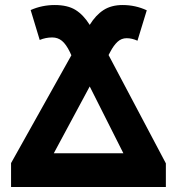

<svg xmlns="http://www.w3.org/2000/svg" viewBox="-20 -744 704 764"><path d="M24 -95 264 -524 258 -537Q243 -568 226.5 -581.5Q210 -595 188 -595Q162 -595 138 -585L102 -704Q147 -724 198 -724Q249 -724 280.5 -704.5Q312 -685 337 -645Q361 -684 392 -704Q423 -724 468 -724Q519 -724 564 -703L527 -582Q505 -592 484 -592Q463 -592 447.5 -577.5Q432 -563 419 -538L412 -525L640 -94V0H24ZM471 -134 337 -400 194 -134Z"/></svg>

Font: Noto Sans UI ExtraBold
Style: Regular
Weight: 800
Designer: Monotype Design Team
Foundry: Monotype Imaging Inc.
Version: Version 1.001